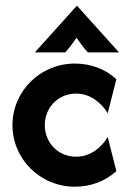

<svg xmlns="http://www.w3.org/2000/svg" viewBox="-20 -660 457 693"><path d="M105.6 -470.8H215.3C230.6 -487.5 242.4 -503.5 256.2 -523.6C270.1 -503.5 281.9 -487.5 297.2 -470.8H409.7L257.6 -639.6ZM250 13.9C307.6 13.9 359.7 -5.6 400 -42.4L368.8 -165.3C345.8 -127.1 306.2 -94.4 254.9 -94.4C189.6 -94.4 141.7 -145.1 141.7 -208.3C141.7 -271.5 189.6 -322.2 254.9 -322.2C306.2 -322.2 345.8 -288.9 368.8 -251.4L400 -374.3C359.7 -411.1 307.6 -430.6 250 -430.6C125.7 -430.6 25 -331.2 25 -208.3C25 -85.4 125.7 13.9 250 13.9Z"/></svg>

Font: Afacad
Style: Bold
Weight: 700
Designer: Kristian Moeller
Foundry: Dicotype
Version: Version 1.000